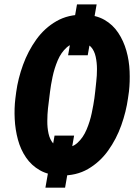

<svg xmlns="http://www.w3.org/2000/svg" viewBox="-20 -788 625 873"><path d="M419.4 -768.1 378.9 -536.6H289.6L330.1 -768.1ZM316.9 -171.4 275.9 65.4H186.5L228 -171.4ZM566.4 -372.1 562 -341.3Q553.7 -280.8 531.5 -218.3Q509.3 -155.8 471.7 -103.3Q434.1 -50.8 380.1 -19.5Q326.2 11.7 255.4 9.8Q200.2 8.3 161.6 -13.7Q123 -35.6 98.4 -71.8Q73.7 -107.9 61.5 -153.1Q49.3 -198.2 46.9 -246.6Q44.4 -294.9 49.8 -339.4L53.7 -369.6Q62 -430.7 84.7 -493.2Q107.4 -555.7 145 -608.2Q182.6 -660.6 236.6 -691.7Q290.5 -722.7 361.3 -721.2Q416.5 -719.7 454.8 -697.8Q493.2 -675.8 517.6 -638.9Q542 -602.1 554.7 -557.1Q567.4 -512.2 569.3 -464.1Q571.3 -416 566.4 -372.1ZM409.2 -341.3 413.1 -373.5Q414.6 -390.6 417.7 -417.2Q420.9 -443.8 420.9 -473.6Q420.9 -503.4 415 -530.3Q409.2 -557.1 393.8 -574.5Q378.4 -591.8 350.1 -593.3Q310.1 -595.7 283.9 -572.8Q257.8 -549.8 242.4 -513.4Q227.1 -477.1 219 -438.5Q210.9 -399.9 207.5 -371.1L203.6 -339.4Q201.2 -322.3 198.2 -295.4Q195.3 -268.6 195.1 -238Q194.8 -207.5 200.7 -180.7Q206.5 -153.8 221.9 -135.7Q237.3 -117.7 266.1 -116.7Q306.2 -114.7 332 -138.2Q357.9 -161.6 373.5 -198.5Q389.2 -235.4 397.2 -274.2Q405.3 -313 409.2 -341.3Z"/></svg>

Font: Roboto Condensed ExtraBold
Style: Italic
Weight: 800
Italic angle: -12°
Designer: Christian Robertson
Foundry: Google
Version: Version 3.008; 2023